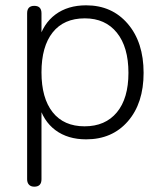

<svg xmlns="http://www.w3.org/2000/svg" viewBox="-20 -517 610 722"><path d="M109 185Q96 185 89 177.5Q82 170 82 157V-467Q82 -495 109 -495Q136 -495 136 -467V-355L125 -364Q142 -428 188.5 -462.5Q235 -497 304 -497Q401 -497 460.5 -427.5Q520 -358 520 -243Q520 -129 461 -61Q402 7 304 7Q235 7 188.5 -27.5Q142 -62 125 -127L136 -135V157Q136 185 109 185ZM298 -42Q376 -42 419.5 -94.5Q463 -147 463 -243Q463 -340 419.5 -394Q376 -448 299 -448Q220 -448 178 -395Q136 -342 136 -245Q136 -148 178 -95Q220 -42 298 -42Z"/></svg>

Font: Nunito VF Beta Light
Style: Regular
Weight: 300
Designer: Vernon Adams
Foundry: newtypography
Version: Version 3.001